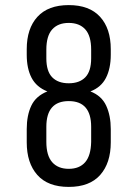

<svg xmlns="http://www.w3.org/2000/svg" viewBox="-20 -727 516 754"><path d="M250 -707C196 -707 155 -691.7 127 -661C99 -630.3 85 -588 85 -534V-512C85 -476 91.3 -445.8 104 -421.5C116.7 -397.2 137.3 -379.3 166 -368C136 -356 115 -337.3 103 -312C91 -286.7 85 -256 85 -220V-168C85 -114 98.8 -71.3 126.5 -40C154.2 -8.7 195.3 7 250 7C304.7 7 345.8 -8.7 373.5 -40C401.2 -71.3 415 -114 415 -168V-220C415 -255.3 409 -286 397 -312C385 -338 364.3 -356.7 335 -368C363 -378.7 383.3 -396.3 396 -421C408.7 -445.7 415 -476 415 -512V-534C415 -588 401 -630.3 373 -661C345 -691.7 304 -707 250 -707ZM250 -637C278 -637 299.7 -628.5 315 -611.5C330.3 -594.5 338 -568 338 -532V-498C338 -464 330.3 -439.2 315 -423.5C299.7 -407.8 278 -400 250 -400C222 -400 200.3 -407.8 185 -423.5C169.7 -439.2 162 -464 162 -498V-532C162 -568 169.7 -594.5 185 -611.5C200.3 -628.5 222 -637 250 -637ZM250 -330C308.7 -330 338 -296.3 338 -229V-170C337.3 -134 329.5 -107.3 314.5 -90C299.5 -72.7 278 -64 250 -64C222 -64 200.3 -72.7 185 -90C169.7 -107.3 162 -134 162 -170V-229C162 -296.3 191.3 -330 250 -330Z"/></svg>

Font: Bebas Neue Regular two
Style: Regular2
Weight: 400
Designer: Ryoichi Tsunekawa & LGV (GE)
Foundry: Free Software Foundation, Inc.
Version: Version 1.003 August 13, 2016